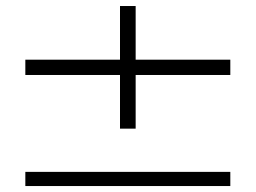

<svg xmlns="http://www.w3.org/2000/svg" viewBox="-20 -624 858 644"><path d="M435 -423.8H752.5V-372.5H435V-192.5H382.5V-372.5H65V-423.8H382.5V-603.8H435ZM65 0V-47.5H752.5V0Z"/></svg>

Font: Now Light
Style: Regular
Weight: 300
Designer: Alfredo Marco Pradil
Foundry: Alfredo Marco Pradil
Version: Version 1.002;PS 001.002;hotconv 1.0.88;makeotf.lib2.5.64775